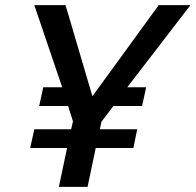

<svg xmlns="http://www.w3.org/2000/svg" viewBox="-20 -730 764 750"><path d="M477 -389H551L535 -316H423L376 -254L370 -225H516L501 -152H354L322 0H210L242 -152H98L114 -225H258L265 -256L246 -316H133L149 -389H223L114 -710H236L341 -354L600 -710H724Z"/></svg>

Font: Raleway Thin SemiBold
Style: Italic
Weight: 600
Italic angle: -12°
Version: Version 4.026